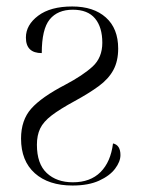

<svg xmlns="http://www.w3.org/2000/svg" viewBox="-20 -563 438 593"><path d="M204 10Q130 10 87.5 -28Q45 -66 45 -135Q45 -192 76.5 -227.5Q108 -263 181 -301Q236 -330 266 -357.5Q296 -385 296 -431Q296 -479 273.5 -506Q251 -533 205 -533Q158 -533 133.5 -503Q109 -473 109 -399Q60 -399 60 -447Q60 -486 98 -514.5Q136 -543 203 -543Q269 -543 307 -509Q345 -475 345 -413Q345 -374 330 -346.5Q315 -319 285 -297Q255 -275 211 -251Q165 -226 139.5 -206.5Q114 -187 104 -166Q94 -145 94 -116Q94 -57 124.5 -28.5Q155 0 205 0Q259 0 290.5 -31.5Q322 -63 329 -120Q352 -115 352 -84Q352 -64 335.5 -42Q319 -20 286 -5Q253 10 204 10Z"/></svg>

Font: Noto Serif Display SemiCondensed Light
Style: Regular
Weight: 300
Width: 4
Designer: Monotype Design Team
Foundry: Monotype Imaging Inc.
Version: Version 2.009